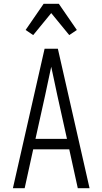

<svg xmlns="http://www.w3.org/2000/svg" viewBox="-20 -992 540 1012"><path d="M48 0 215 -735H285L452 0H390L345 -205H155L110 0ZM333 -260 282 -490Q274 -528 266 -565.5Q258 -603 250 -640Q242 -603 234 -565.5Q226 -528 218 -490L167 -260ZM155 -807 115 -834 210 -972H290L385 -834L345 -807L250 -923Z"/></svg>

Font: Iosevka SS18 Light
Style: Regular
Weight: 300
Monospace: yes
Designer: Belleve Invis
Foundry: Belleve Invis
Version: Version 25.1.1; ttfautohint (v1.8.4)